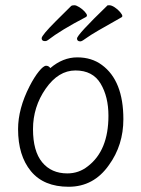

<svg xmlns="http://www.w3.org/2000/svg" viewBox="-20 -700 540 733"><path d="M242 13Q147 13 98 -46.5Q49 -106 49 -207Q49 -285 93 -371Q111 -406 128.5 -427.5Q146 -449 156 -449Q166 -449 172 -440Q220 -481 275 -481Q330 -481 369 -452Q451 -392 451 -245Q451 -146 396 -70Q338 13 242 13ZM237 -38Q281 -38 315 -65Q394 -125 394 -258Q394 -331 364 -381Q334 -431 268 -431Q203 -431 154.5 -361.5Q106 -292 106 -207Q106 -123 141 -80.5Q176 -38 237 -38ZM152 -543Q139 -543 139 -554Q139 -565 193.5 -619.5Q248 -674 251.5 -677Q255 -680 264 -680Q271 -680 283 -672.5Q295 -665 303.5 -655.5Q312 -646 312 -641Q312 -637 308 -635Q212 -585 163 -547Q158 -543 152 -543ZM287 -542Q274 -542 274 -553Q274 -567 389 -678Q389 -680 397 -680Q406 -680 418 -672Q430 -664 438.5 -654Q447 -644 447 -639Q447 -635 444 -634Q333 -572 313 -557Q293 -542 287 -542Z"/></svg>

Font: LXGW WenKai Mono TC Light
Style: Regular
Weight: 300
Designer: LXGW / Fontworks Inc.
Foundry: LXGW / Fontworks Inc.
Version: Version 1.330